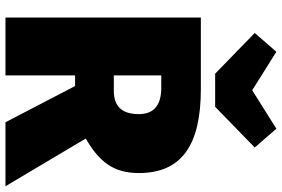

<svg xmlns="http://www.w3.org/2000/svg" viewBox="-180 -824 1005 684"><g transform="rotate(90 322.0 -482.5)"><path d="M361 -747 506 -888 439 -965 302 -879 165 -965 98 -888 243 -747ZM416 0H644L474 -286C559 -335 597 -387 597 -475C597 -628 497 -696 298 -696H43V0H249V-248H287ZM249 -555H293C354 -555 387 -530 387 -475C387 -414 359 -386 303 -386H249Z"/></g></svg>

Font: Fira Sans Heavy
Style: Regular
Weight: 900
Designer: bBox Type GmbH & Carrois Corporate GbR & Edenspiekermann AG
Foundry: bBox Type GmbH & Carrois Corporate GbR & Edenspiekermann AG
Version: Version 4.300;PS 004.300;hotconv 1.0.88;makeotf.lib2.5.64775